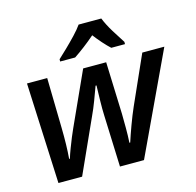

<svg xmlns="http://www.w3.org/2000/svg" viewBox="-110 -880 1016 995"><g transform="rotate(-15 398.0 -383.0)"><path d="M83 0 59.1 -540.5H167.5L172.9 -272Q173.8 -225.6 172.9 -184.3Q171.9 -143.1 168.9 -106.4H172.9Q179.7 -128.9 190.7 -157.7Q201.7 -186.5 212.4 -212.6Q223.1 -238.8 230.5 -254.4L360.4 -540.5H483.9L493.7 -261.7Q494.1 -226.1 494.4 -185.3Q494.6 -144.5 492.2 -106.4H496.6Q507.8 -141.6 526.1 -191.4Q544.4 -241.2 562.5 -282.2L677.7 -540.5H795.9L542 0H413.1L402.8 -277.3Q401.4 -312 402.3 -354.5Q403.3 -397 404.3 -437.5H399.4Q386.2 -401.4 371.8 -363Q357.4 -324.7 339.8 -287.1L210 0ZM254.4 -606 254.9 -618.2Q273.4 -635.3 300.8 -661.6Q328.1 -688 354.5 -715.8Q380.9 -743.7 396.5 -766.1H518.1Q532.7 -729.5 557.9 -688.5Q583 -647.5 602.5 -618.2V-606H528.8Q511.2 -622.1 489.7 -646.2Q468.3 -670.4 450.2 -694.3Q420.9 -668.9 391.8 -646.7Q362.8 -624.5 335 -606Z"/></g></svg>

Font: Open Sans SemiBold
Style: Italic
Weight: 600
Italic angle: -12°
Designer: Monotype Design Team
Foundry: Monotype Imaging Inc.
Version: Version 3.003; ttfautohint (v1.8.4)